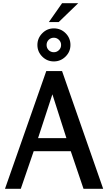

<svg xmlns="http://www.w3.org/2000/svg" viewBox="-20 -1171 671 1191"><path d="M365 -730 620 0H498L419 -233H189L109 0H11L267 -730ZM305 -586 216 -314H392ZM365 -1151H465L344 -1034H283ZM314 -995Q357 -995 387 -965Q417 -935 417 -892Q417 -850 386.5 -820Q356 -790 314 -790Q272 -790 242 -820Q212 -850 212 -892Q212 -934 242 -964.5Q272 -995 314 -995ZM314 -937Q295 -937 282 -924Q269 -911 269 -892Q269 -873 282 -860Q295 -847 314 -847Q332 -847 345.5 -860Q359 -873 359 -892Q359 -911 345.5 -924Q332 -937 314 -937Z"/></svg>

Font: Rosario SemiBold
Style: Regular
Weight: 600
Designer: Hector Gatti
Foundry: Omnibus Type
Version: Version 1.101; ttfautohint (v1.8.1.43-b0c9)